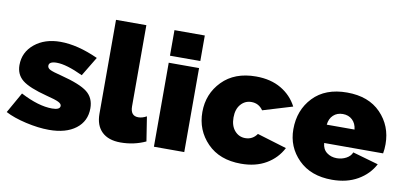

<svg xmlns="http://www.w3.org/2000/svg" viewBox="-70 -952 2496 1184"><g transform="rotate(10 1178.5 -360.0)"><path d="M282 10Q215 10 136.5 -8Q58 -26 7 -53L80 -182Q193 -123 278 -123Q328 -123 328 -148Q328 -161 308 -171Q288 -181 232 -195Q120 -224 77 -258.5Q34 -293 34 -352Q34 -433 97.5 -485Q161 -537 259 -537Q366 -537 496 -478L423 -357Q319 -406 259 -406Q210 -406 210 -379Q210 -364 228 -355Q246 -346 299 -333Q420 -302 465.5 -266Q511 -230 511 -165Q511 -84 449.5 -37Q388 10 282 10Z M572 -142V-730H762V-222Q762 -162 811 -162Q836 -162 863 -177L887 -24Q814 10 730 10Q654 10 613 -29.5Q572 -69 572 -142Z M1128 0H938V-526H1128ZM1128 -570H938V-730H1128Z M1484 -536Q1576 -536 1641.5 -497.5Q1707 -459 1741 -393L1556 -337Q1529 -376 1483 -376Q1443 -376 1416.5 -345.5Q1390 -315 1390 -263Q1390 -211 1416.5 -180.5Q1443 -150 1483 -150Q1529 -150 1556 -189L1741 -133Q1707 -67 1641.5 -28.5Q1576 10 1484 10Q1350 10 1272.5 -69.5Q1195 -149 1195 -263Q1195 -377 1272.5 -456.5Q1350 -536 1484 -536Z M2054 10Q1921 10 1843.5 -67.5Q1766 -145 1766 -256Q1766 -376 1842 -456Q1918 -536 2054 -536Q2189 -536 2265.5 -457Q2342 -378 2342 -263Q2342 -232 2337 -205H1968Q1971 -166 1997.5 -146Q2024 -126 2060 -126Q2092 -126 2119 -140.5Q2146 -155 2155 -179L2316 -133Q2282 -68 2214.5 -29Q2147 10 2054 10ZM1964 -319H2138Q2134 -357 2110.5 -379Q2087 -401 2051 -401Q2015 -401 1991.5 -379Q1968 -357 1964 -319Z"/></g></svg>

Font: Raleway
Style: Heavy
Weight: 900
Designer: Matt McInerney, Pablo Impallari, Rodrigo Fuenzalida
Foundry: Matt McInerney, Pablo Impallari, Rodrigo Fuenzalida
Version: Version 2.001